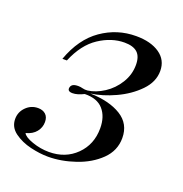

<svg xmlns="http://www.w3.org/2000/svg" viewBox="-125 -620 690 725"><g transform="rotate(20 220.0 -257.0)"><path d="M293 -154Q293 -201 268.5 -229Q244 -257 194 -256Q168 -243 149 -243Q127 -243 131 -260Q133 -268 140 -272Q147 -276 161 -276Q170 -276 179 -273.5Q188 -271 199 -272Q231 -276 263.5 -297Q296 -318 317 -352Q338 -386 338 -425Q338 -459 321 -474.5Q304 -490 269 -490Q217 -490 167 -457Q117 -424 87 -352H69Q101 -441 163.5 -484.5Q226 -528 302 -528Q361 -528 396.5 -503.5Q432 -479 432 -435Q432 -391 396.5 -354.5Q361 -318 310 -294.5Q259 -271 213 -265Q290 -263 337 -234Q384 -205 384 -148Q384 -97 346.5 -60.5Q309 -24 253 -5Q197 14 144 14Q111 14 73 5Q35 -4 7 -24.5Q-21 -45 -21 -78Q-21 -106 -1 -126Q19 -146 47 -146Q66 -146 77.5 -135.5Q89 -125 89 -105Q89 -83 75 -65.5Q61 -48 34 -41Q41 -27 74 -15.5Q107 -4 141 -4Q207 -4 250 -46.5Q293 -89 293 -154Z"/></g></svg>

Font: Playfair Display
Style: Italic
Weight: 400
Italic angle: -14°
Designer: Claus Eggers Sørensen
Foundry: Claus Eggers Sørensen
Version: Version 1.200; ttfautohint (v1.6)